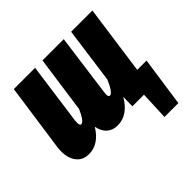

<svg xmlns="http://www.w3.org/2000/svg" viewBox="-170 -716 1066 1066"><g transform="rotate(-45 363.5 -182.5)"><path d="M701 -124 659 168H550L557 0H466L467 -73Q443 -30 409 -6Q375 18 334 18Q295 18 270.5 -4Q246 -26 238 -67Q186 18 108 18Q62 18 35.5 -14.5Q9 -47 9 -103Q9 -121 12 -140L68 -533H235L185 -170Q184 -163 184 -152Q184 -130 195 -130Q206 -130 219.5 -149Q233 -168 246 -199L293 -533H460L411 -170Q409 -154 409 -150Q409 -130 420 -130Q431 -130 445 -150Q459 -170 473 -204L518 -533H685L628 -124Z"/></g></svg>

Font: Fira Sans Extra Condensed ExtraBold
Style: Italic
Weight: 800
Width: 3
Italic angle: -8°
Designer: Carrois Corporate & Edenspiekermann AG
Foundry: Carrois Corporate GbR & Edenspiekermann AG
Version: Version 4.203